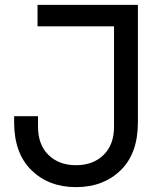

<svg xmlns="http://www.w3.org/2000/svg" viewBox="-20 -750 680 788"><path d="M38 -248V-273H136V-230Q136 -156 179 -114Q222 -72 292 -72Q362 -72 405 -114Q448 -156 448 -230V-642H134V-730H546V-248Q546 -120 475 -51Q404 18 292 18Q180 18 109 -51.5Q38 -121 38 -248Z"/></svg>

Font: Sora
Style: Regular
Weight: 400
Designer: Jonathan Barnbrook, Julián Moncada
Foundry: Barnbrook Fonts
Version: Version 2.000